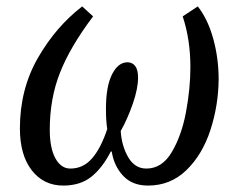

<svg xmlns="http://www.w3.org/2000/svg" viewBox="-20 -568 732 598"><path d="M42 -168Q42 -290 98 -387.5Q154 -485 236 -548L270 -517Q199 -423 167 -342Q135 -261 135 -164Q135 -107 152.5 -75Q170 -43 199 -43Q239 -43 266.5 -74.5Q294 -106 314 -166Q310 -190 310 -229Q310 -299 329 -336.5Q348 -374 377 -374Q392 -374 401 -362.5Q410 -351 410 -326Q410 -292 393.5 -244.5Q377 -197 356 -160Q359 -113 379.5 -78Q400 -43 436 -43Q485 -43 515.5 -95Q546 -147 559.5 -220Q573 -293 573 -359Q573 -445 549 -517L596 -548Q627 -509 644 -448Q661 -387 661 -320Q660 -238 635 -162Q610 -86 560.5 -38Q511 10 441 10Q392 10 363.5 -20.5Q335 -51 328 -96H325Q299 -45 264.5 -17.5Q230 10 177 10Q116 10 79 -37.5Q42 -85 42 -168Z"/></svg>

Font: Noto Serif Narrow
Style: Italic
Weight: 400
Width: 4
Italic angle: -12°
Designer: Monotype Design Team
Foundry: Monotype Imaging Inc.
Version: Version 1.001